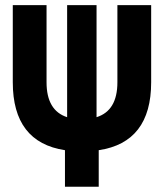

<svg xmlns="http://www.w3.org/2000/svg" viewBox="-20 -713 626 733"><path d="M236.3 -265.6V-693.4H348.6V-265.6Q428.2 -290.5 428.2 -398.9V-693.4H557.1V-398.9Q557.1 -169.4 356.9 -139.6V0H228V-139.6Q28.8 -169.9 28.8 -398.9V-693.4H157.7V-398.9Q157.7 -291 236.3 -265.6Z"/></svg>

Font: CaskaydiaMono NF
Style: Bold
Weight: 700
Designer: Aaron Bell
Foundry: Saja Typeworks
Version: Version 2111.001; ttfautohint (v1.8.4);Nerd Fonts 3.1.1